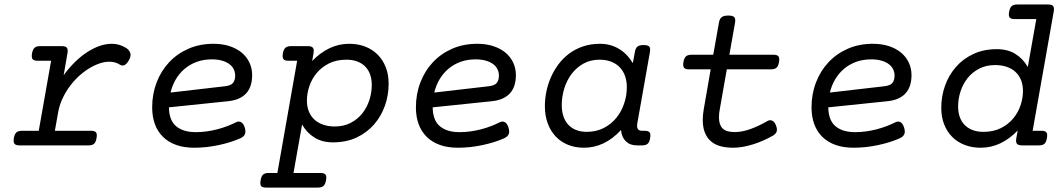

<svg xmlns="http://www.w3.org/2000/svg" viewBox="-20 -661 4837 873"><path d="M261.7 -451.2Q278.3 -451.2 284.2 -443.8Q290 -436.5 286.6 -418L269.5 -319.3Q293.5 -352.1 320.3 -378.4Q347.2 -404.8 375.5 -423.3Q403.8 -441.9 432.4 -451.9Q460.9 -461.9 487.8 -461.9Q524.4 -461.9 554.2 -442.4Q566.9 -434.1 572 -421.1Q577.1 -408.2 567.4 -389.6Q547.9 -352.1 523.9 -367.7Q513.7 -374.5 501.7 -377.4Q489.7 -380.4 477.1 -380.4Q454.6 -380.4 430.4 -371.8Q406.2 -363.3 382.1 -348.1Q357.9 -333 335.4 -311.8Q313 -290.5 294.7 -265.1Q276.4 -239.7 263.2 -210.7Q250 -181.6 244.6 -151.4L229.5 -66.4H394Q410.6 -66.4 416.5 -59.1Q422.4 -51.8 418.9 -33.2Q416 -14.6 407.7 -7.3Q399.4 0 382.8 0H68.4Q51.8 0 45.9 -7.3Q40 -14.6 43 -33.2Q46.4 -51.8 54.7 -59.1Q63 -66.4 79.6 -66.4H156.2L212.4 -384.8H150.4Q133.8 -384.8 128.2 -392.1Q122.6 -399.4 125.5 -418Q128.9 -436.5 137.2 -443.8Q145.5 -451.2 162.1 -451.2Z M1072.8 -32.2Q1052.2 -22.9 1027.3 -15.1Q1002.4 -7.3 975.3 -1.5Q948.2 4.4 919.7 7.6Q891.1 10.7 862.8 10.7Q816.4 10.7 781 -2Q745.6 -14.6 721.2 -38.6Q696.8 -62.5 684.3 -96.4Q671.9 -130.4 671.9 -172.9Q671.9 -233.4 692.1 -286.1Q712.4 -338.9 749 -377.9Q785.6 -417 836.9 -439.5Q888.2 -461.9 950.7 -461.9Q991.2 -461.9 1023.9 -451.2Q1056.6 -440.4 1079.3 -421.4Q1102.1 -402.3 1114.3 -376.2Q1126.5 -350.1 1126.5 -319.8Q1126.5 -294.9 1120.4 -274.4Q1114.3 -253.9 1101.1 -238.5Q1087.9 -223.1 1066.9 -213.4Q1045.9 -203.6 1016.1 -200.7L748 -172.9Q749 -113.3 781.2 -86.7Q813.5 -60.1 870.1 -60.1Q894.5 -60.1 919.4 -63.5Q944.3 -66.9 967.8 -73Q991.2 -79.1 1012.9 -87.4Q1034.7 -95.7 1053.2 -105Q1065.4 -111.3 1076.2 -105.5Q1086.9 -99.6 1092.8 -81.1Q1098.6 -62 1093.5 -50.5Q1088.4 -39.1 1072.8 -32.2ZM943.4 -391.1Q905.3 -391.1 874.3 -379.6Q843.3 -368.2 819.6 -348.1Q795.9 -328.1 779.5 -300.5Q763.2 -272.9 755.4 -240.2L1001 -268.6Q1029.3 -271.5 1039.3 -283.7Q1049.3 -295.9 1049.3 -317.4Q1049.3 -332.5 1042.7 -346.2Q1036.1 -359.9 1022.9 -369.6Q1009.8 -379.4 989.7 -385.3Q969.7 -391.1 943.4 -391.1Z M1567.9 -461.9Q1607.4 -461.9 1640.4 -449.2Q1673.3 -436.5 1697 -412.8Q1720.7 -389.2 1733.9 -355.5Q1747.1 -321.8 1747.1 -280.3Q1747.1 -228 1730 -179.9Q1712.9 -131.8 1680.4 -94.7Q1647.9 -57.6 1601.1 -35.6Q1554.2 -13.7 1494.1 -13.7Q1445.3 -13.7 1410.4 -35.2Q1375.5 -56.6 1353.5 -94.7L1314.5 125.5H1437.5Q1454.1 125.5 1460 132.8Q1465.8 140.1 1462.4 158.7Q1459 177.2 1450.7 184.6Q1442.4 191.9 1425.8 191.9H1189.5Q1172.9 191.9 1167.2 184.6Q1161.6 177.2 1165 158.7Q1168 140.1 1176.3 132.8Q1184.6 125.5 1201.2 125.5H1241.2L1331.1 -384.8H1291Q1274.4 -384.8 1268.8 -392.1Q1263.2 -399.4 1266.1 -418Q1269.5 -436.5 1277.8 -443.8Q1286.1 -451.2 1302.7 -451.2H1380.4Q1397 -451.2 1402.8 -443.8Q1408.7 -436.5 1405.3 -418L1399.4 -383.8Q1436.5 -421.9 1478.5 -441.9Q1520.5 -461.9 1567.9 -461.9ZM1555.2 -389.6Q1509.8 -389.6 1475.8 -372.6Q1441.9 -355.5 1419.7 -328.6Q1397.5 -301.8 1386.5 -268.8Q1375.5 -235.8 1375.5 -204.1Q1375.5 -175.8 1384.5 -153.8Q1393.6 -131.8 1410.2 -116.7Q1426.8 -101.6 1450.2 -93.8Q1473.6 -85.9 1502 -85.9Q1543 -85.9 1574.5 -102.3Q1606 -118.7 1627.2 -145.3Q1648.4 -171.9 1659.4 -205.8Q1670.4 -239.7 1670.4 -274.4Q1670.4 -300.3 1663.1 -321.5Q1655.8 -342.8 1641.1 -357.9Q1626.5 -373 1605 -381.3Q1583.5 -389.6 1555.2 -389.6Z M2272 -32.2Q2251.5 -22.9 2226.6 -15.1Q2201.7 -7.3 2174.6 -1.5Q2147.5 4.4 2118.9 7.6Q2090.3 10.7 2062 10.7Q2015.6 10.7 1980.2 -2Q1944.8 -14.6 1920.4 -38.6Q1896 -62.5 1883.5 -96.4Q1871.1 -130.4 1871.1 -172.9Q1871.1 -233.4 1891.4 -286.1Q1911.6 -338.9 1948.2 -377.9Q1984.9 -417 2036.1 -439.5Q2087.4 -461.9 2149.9 -461.9Q2190.4 -461.9 2223.1 -451.2Q2255.9 -440.4 2278.6 -421.4Q2301.3 -402.3 2313.5 -376.2Q2325.7 -350.1 2325.7 -319.8Q2325.7 -294.9 2319.6 -274.4Q2313.5 -253.9 2300.3 -238.5Q2287.1 -223.1 2266.1 -213.4Q2245.1 -203.6 2215.3 -200.7L1947.3 -172.9Q1948.2 -113.3 1980.5 -86.7Q2012.7 -60.1 2069.3 -60.1Q2093.8 -60.1 2118.7 -63.5Q2143.6 -66.9 2167 -73Q2190.4 -79.1 2212.2 -87.4Q2233.9 -95.7 2252.4 -105Q2264.6 -111.3 2275.4 -105.5Q2286.1 -99.6 2292 -81.1Q2297.9 -62 2292.7 -50.5Q2287.6 -39.1 2272 -32.2ZM2142.6 -391.1Q2104.5 -391.1 2073.5 -379.6Q2042.5 -368.2 2018.8 -348.1Q1995.1 -328.1 1978.8 -300.5Q1962.4 -272.9 1954.6 -240.2L2200.2 -268.6Q2228.5 -271.5 2238.5 -283.7Q2248.5 -295.9 2248.5 -317.4Q2248.5 -332.5 2241.9 -346.2Q2235.4 -359.9 2222.2 -369.6Q2209 -379.4 2189 -385.3Q2168.9 -391.1 2142.6 -391.1Z M2635.3 10.7Q2595.7 10.7 2563 -2.4Q2530.3 -15.6 2506.8 -40.3Q2483.4 -64.9 2470.5 -99.9Q2457.5 -134.8 2457.5 -178.7Q2457.5 -210.4 2464.1 -243.7Q2470.7 -276.9 2484.4 -308.3Q2498 -339.8 2518.6 -367.7Q2539.1 -395.5 2566.9 -416.5Q2594.7 -437.5 2630.1 -449.7Q2665.5 -461.9 2708.5 -461.9Q2733.4 -461.9 2755.6 -455.6Q2777.8 -449.2 2796.6 -437.5Q2815.4 -425.8 2830.6 -409.7Q2845.7 -393.6 2857.4 -374L2866.7 -424.3Q2869.6 -441.4 2877.7 -448.7Q2885.7 -456.1 2906.2 -456.1Q2926.8 -456.1 2932.4 -448.7Q2938 -441.4 2935.1 -424.3L2877.4 -98.1Q2875 -83 2880.1 -74.7Q2885.3 -66.4 2898.9 -66.4H2911.1Q2927.7 -66.4 2933.6 -59.1Q2939.5 -51.8 2936 -33.2Q2933.1 -14.6 2924.8 -7.3Q2916.5 0 2899.9 0H2875Q2844.7 0 2825.4 -18.8Q2806.2 -37.6 2803.7 -69.8Q2729 10.7 2635.3 10.7ZM2647.9 -61.5Q2691.4 -61.5 2725.3 -79.1Q2759.3 -96.7 2782.5 -125.2Q2805.7 -153.8 2817.9 -190.2Q2830.1 -226.6 2830.1 -264.2Q2830.1 -293.9 2821.3 -317.4Q2812.5 -340.8 2796.1 -356.9Q2779.8 -373 2756.8 -381.3Q2733.9 -389.6 2705.6 -389.6Q2664.6 -389.6 2632.6 -371.6Q2600.6 -353.5 2578.6 -324.2Q2556.6 -294.9 2545.4 -257.8Q2534.2 -220.7 2534.2 -183.1Q2534.2 -155.8 2541.5 -133.3Q2548.8 -110.8 2563 -95Q2577.1 -79.1 2598.6 -70.3Q2620.1 -61.5 2647.9 -61.5Z M3223.1 -412.1 3249 -558.6Q3252 -575.7 3261.5 -583Q3271 -590.3 3291.5 -590.3Q3312 -590.3 3318.6 -583Q3325.2 -575.7 3322.3 -558.6L3296.4 -412.1H3497.1Q3513.7 -412.1 3519.5 -404.8Q3525.4 -397.5 3522 -378.9Q3519 -360.4 3510.5 -353Q3502 -345.7 3485.4 -345.7H3284.7L3253.4 -168Q3249 -145 3249 -127.4Q3249 -93.8 3265.4 -77.1Q3281.7 -60.5 3320.8 -60.5Q3355 -60.5 3393.6 -74.7Q3432.1 -88.9 3467.8 -109.9Q3480 -117.2 3490.7 -112.5Q3501.5 -107.9 3508.3 -90.8Q3515.1 -73.2 3511.2 -62.5Q3507.3 -51.8 3493.7 -43.9Q3473.1 -32.2 3450.7 -22.2Q3428.2 -12.2 3404.8 -4.9Q3381.3 2.4 3358.2 6.6Q3335 10.7 3313.5 10.7Q3242.2 10.7 3208.7 -22Q3175.3 -54.7 3175.3 -115.7Q3175.3 -127.4 3176.5 -140.1Q3177.7 -152.8 3180.2 -166.5L3211.4 -345.7H3112.3Q3095.7 -345.7 3090.1 -353Q3084.5 -360.4 3087.4 -378.9Q3090.8 -397.5 3099.1 -404.8Q3107.4 -412.1 3124 -412.1Z M4070.8 -32.2Q4050.3 -22.9 4025.4 -15.1Q4000.5 -7.3 3973.4 -1.5Q3946.3 4.4 3917.7 7.6Q3889.2 10.7 3860.8 10.7Q3814.5 10.7 3779.1 -2Q3743.7 -14.6 3719.2 -38.6Q3694.8 -62.5 3682.4 -96.4Q3669.9 -130.4 3669.9 -172.9Q3669.9 -233.4 3690.2 -286.1Q3710.4 -338.9 3747.1 -377.9Q3783.7 -417 3835 -439.5Q3886.2 -461.9 3948.7 -461.9Q3989.3 -461.9 4022 -451.2Q4054.7 -440.4 4077.4 -421.4Q4100.1 -402.3 4112.3 -376.2Q4124.5 -350.1 4124.5 -319.8Q4124.5 -294.9 4118.4 -274.4Q4112.3 -253.9 4099.1 -238.5Q4085.9 -223.1 4064.9 -213.4Q4043.9 -203.6 4014.2 -200.7L3746.1 -172.9Q3747.1 -113.3 3779.3 -86.7Q3811.5 -60.1 3868.2 -60.1Q3892.6 -60.1 3917.5 -63.5Q3942.4 -66.9 3965.8 -73Q3989.3 -79.1 4011 -87.4Q4032.7 -95.7 4051.3 -105Q4063.5 -111.3 4074.2 -105.5Q4085 -99.6 4090.8 -81.1Q4096.7 -62 4091.6 -50.5Q4086.4 -39.1 4070.8 -32.2ZM3941.4 -391.1Q3903.3 -391.1 3872.3 -379.6Q3841.3 -368.2 3817.6 -348.1Q3793.9 -328.1 3777.6 -300.5Q3761.2 -272.9 3753.4 -240.2L3999 -268.6Q4027.3 -271.5 4037.4 -283.7Q4047.4 -295.9 4047.4 -317.4Q4047.4 -332.5 4040.8 -346.2Q4034.2 -359.9 4021 -369.6Q4007.8 -379.4 3987.8 -385.3Q3967.8 -391.1 3941.4 -391.1Z M4715.3 -66.4Q4731.9 -66.4 4737.8 -59.1Q4743.7 -51.8 4740.2 -33.2Q4737.3 -14.6 4729 -7.3Q4720.7 0 4704.1 0H4626.5Q4609.9 0 4603.8 -7.3Q4597.7 -14.6 4601.1 -33.2L4607.4 -67.4Q4570.3 -29.3 4528.3 -9.3Q4486.3 10.7 4439 10.7Q4399.4 10.7 4366.5 -2Q4333.5 -14.6 4309.8 -38.3Q4286.1 -62 4272.9 -95.5Q4259.8 -128.9 4259.8 -170.9Q4259.8 -223.1 4276.9 -271.2Q4293.9 -319.3 4326.4 -356.4Q4358.9 -393.6 4405.8 -415.5Q4452.6 -437.5 4512.7 -437.5Q4561.5 -437.5 4596.4 -416Q4631.3 -394.5 4653.3 -356.4L4691.9 -574.2H4593.3Q4576.7 -574.2 4570.8 -581.5Q4564.9 -588.9 4568.4 -607.4Q4571.8 -626 4580.1 -633.3Q4588.4 -640.6 4605 -640.6H4746.1Q4762.7 -640.6 4768.6 -633.3Q4774.4 -626 4771 -607.4L4675.3 -66.4ZM4451.7 -61.5Q4497.1 -61.5 4531 -78.6Q4564.9 -95.7 4587.2 -122.6Q4609.4 -149.4 4620.4 -182.4Q4631.3 -215.3 4631.3 -247.1Q4631.3 -275.4 4622.3 -297.4Q4613.3 -319.3 4596.7 -334.5Q4580.1 -349.6 4556.6 -357.4Q4533.2 -365.2 4504.9 -365.2Q4463.9 -365.2 4432.4 -348.9Q4400.9 -332.5 4379.6 -305.9Q4358.4 -279.3 4347.4 -245.4Q4336.4 -211.4 4336.4 -176.8Q4336.4 -150.9 4343.8 -129.6Q4351.1 -108.4 4365.7 -93.3Q4380.4 -78.1 4401.9 -69.8Q4423.3 -61.5 4451.7 -61.5Z"/></svg>

Font: Courier Prime
Style: Italic
Weight: 400
Monospace: yes
Designer: Alan Dague-Greene
Foundry: Quote-Unquote Apps
Version: Version 1.202